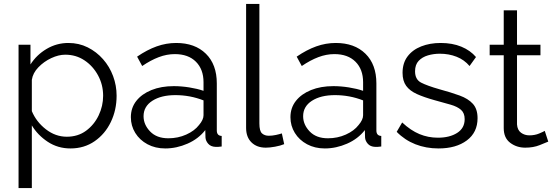

<svg xmlns="http://www.w3.org/2000/svg" viewBox="-20 -750 2837 983"><path d="M341 10Q276 10 224.5 -24Q173 -58 143 -108V213H75V-521H136V-420Q167 -469 218.5 -499.5Q270 -530 330 -530Q384 -530 429 -507.5Q474 -485 507.5 -447Q541 -409 559 -360.5Q577 -312 577 -260Q577 -187 547.5 -125.5Q518 -64 464.5 -27Q411 10 341 10ZM322 -50Q379 -50 420.5 -80.5Q462 -111 485 -159Q508 -207 508 -260Q508 -316 482 -364Q456 -412 412.5 -441Q369 -470 314 -470Q280 -470 242.5 -452.5Q205 -435 176.5 -405.5Q148 -376 143 -341V-181Q166 -126 215 -88Q264 -50 322 -50Z M650 -150Q650 -198 678 -233.5Q706 -269 755.5 -289Q805 -309 870 -309Q908 -309 949 -302.5Q990 -296 1022 -285V-329Q1022 -395 983 -434Q944 -473 875 -473Q834 -473 793 -457.5Q752 -442 708 -412L682 -460Q733 -495 782 -512.5Q831 -530 882 -530Q978 -530 1034 -475Q1090 -420 1090 -323V-82Q1090 -55 1115 -54V0Q1093 3 1084 2Q1059 1 1046 -14Q1033 -29 1032 -46L1031 -84Q996 -39 940 -14.5Q884 10 826 10Q775 10 735 -11.5Q695 -33 672.5 -69.5Q650 -106 650 -150ZM999 -110Q1022 -137 1022 -160V-236Q953 -263 878 -263Q805 -263 760 -234Q715 -205 715 -155Q715 -112 748.5 -77Q782 -42 842 -42Q891 -42 933.5 -61Q976 -80 999 -110Z M1240 -730H1308V-118Q1308 -79 1321.5 -67Q1335 -55 1356 -55Q1374 -55 1392.5 -59Q1411 -63 1423 -67L1435 -12Q1416 -4 1388.5 1Q1361 6 1341 6Q1295 6 1267.5 -21Q1240 -48 1240 -95Z M1467 -150Q1467 -198 1495 -233.5Q1523 -269 1572.5 -289Q1622 -309 1687 -309Q1725 -309 1766 -302.5Q1807 -296 1839 -285V-329Q1839 -395 1800 -434Q1761 -473 1692 -473Q1651 -473 1610 -457.5Q1569 -442 1525 -412L1499 -460Q1550 -495 1599 -512.5Q1648 -530 1699 -530Q1795 -530 1851 -475Q1907 -420 1907 -323V-82Q1907 -55 1932 -54V0Q1910 3 1901 2Q1876 1 1863 -14Q1850 -29 1849 -46L1848 -84Q1813 -39 1757 -14.5Q1701 10 1643 10Q1592 10 1552 -11.5Q1512 -33 1489.5 -69.5Q1467 -106 1467 -150ZM1816 -110Q1839 -137 1839 -160V-236Q1770 -263 1695 -263Q1622 -263 1577 -234Q1532 -205 1532 -155Q1532 -112 1565.5 -77Q1599 -42 1659 -42Q1708 -42 1750.5 -61Q1793 -80 1816 -110Z M2225 10Q2161 10 2106.5 -11.5Q2052 -33 2011 -75L2039 -123Q2083 -82 2127.5 -63.5Q2172 -45 2222 -45Q2282 -45 2320.5 -69.5Q2359 -94 2359 -140Q2359 -171 2340.5 -187.5Q2322 -204 2287.5 -214Q2253 -224 2205 -237Q2151 -252 2114.5 -268.5Q2078 -285 2059.5 -310.5Q2041 -336 2041 -377Q2041 -427 2066.5 -461Q2092 -495 2136.5 -512.5Q2181 -530 2236 -530Q2296 -530 2342 -511Q2388 -492 2417 -458L2384 -412Q2357 -444 2317.5 -459.5Q2278 -475 2232 -475Q2200 -475 2171 -466.5Q2142 -458 2123.5 -438.5Q2105 -419 2105 -385Q2105 -343 2136 -327Q2167 -311 2230 -293Q2289 -277 2333 -261Q2377 -245 2401 -218.5Q2425 -192 2425 -145Q2425 -72 2370 -31Q2315 10 2225 10Z M2787 -25Q2775 -20 2743 -7Q2711 6 2669 6Q2625 6 2592 -19Q2559 -44 2559 -94V-467H2487V-521H2559V-697H2627V-521H2747V-467H2627V-113Q2629 -84 2647.5 -70.5Q2666 -57 2690 -57Q2718 -57 2740.5 -66.5Q2763 -76 2769 -80Z"/></svg>

Font: Raleway
Style: Regular
Weight: 400
Designer: Matt McInerney, Pablo Impallari, Rodrigo Fuenzalida
Foundry: Matt McInerney, Pablo Impallari, Rodrigo Fuenzalida
Version: Version 4.101;RELEASE